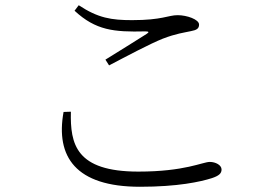

<svg xmlns="http://www.w3.org/2000/svg" viewBox="-20 -717 1040 734"><path d="M223 -289C192 -118 269 -3 515 -3C660 -3 746 -22 790 -36C817 -45 827 -54 827 -69C827 -86 804 -98 782 -98C755 -98 687 -61 509 -61C270 -61 248 -166 251 -290ZM397 -467C462 -501 554 -550 602 -569C654 -589 683 -592 710 -598C732 -602 741 -608 741 -623C741 -643 694 -659 659 -659C623 -659 600 -640 485 -640C406 -640 355 -648 281 -697L265 -676C346 -601 415 -594 535 -597C550 -597 551 -594 540 -587C501 -562 436 -522 383 -489Z"/></svg>

Font: Noto Serif CJK JP Light
Style: Regular
Weight: 300
Designer: Ryoko NISHIZUKA 西塚涼子 (kana & ideographs); Frank Grießhammer (Latin, Greek & Cyrillic); Wenlong ZHANG 张文龙 (bopomofo); San
Foundry: Adobe Systems Incorporated
Version: Version 1.001;PS 1.001;hotconv 16.6.54;makeotf.lib2.5.65590